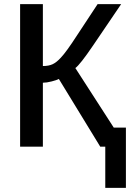

<svg xmlns="http://www.w3.org/2000/svg" viewBox="-20 -708 632 927"><path d="M587.9 -91.8V199.2H488.3V0H463.9L264.2 -326.7Q252.9 -320.8 228.8 -314.7Q204.6 -308.6 187 -308.6V0H77.1V-688H187V-389.2Q215.8 -389.2 234.6 -398.2Q253.4 -407.2 273.9 -429.7Q300.3 -457.5 351.1 -536.1L451.2 -688H564.9L429.7 -488.8Q366.7 -396 343.8 -379.4L529.3 -91.8Z"/></svg>

Font: Arimo Medium
Style: Regular
Weight: 500
Designer: Steve Matteson
Foundry: Monotype Imaging Inc.
Version: Version 1.33